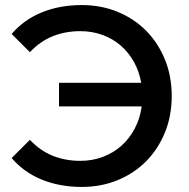

<svg xmlns="http://www.w3.org/2000/svg" viewBox="-20 -729 748 758"><path d="M303 -709Q379.5 -709 444.5 -682.2Q509.5 -655.5 557 -607.5Q604.5 -559.5 631.2 -493.8Q658 -428 658 -350Q658 -272 631.2 -206.2Q604.5 -140.5 557 -92.5Q509.5 -44.5 444.5 -17.8Q379.5 9 303 9Q216 9 145.2 -19.8Q74.5 -48.5 26 -105L98 -177Q138.5 -134 188.2 -114Q238 -94 297 -94Q345 -94 386.5 -109.8Q428 -125.5 459.8 -154Q491.5 -182.5 512.2 -222Q533 -261.5 539.5 -309H213V-402H537.5Q529.5 -447.5 508.5 -485Q487.5 -522.5 456.2 -549.5Q425 -576.5 384.5 -591.2Q344 -606 297 -606Q238 -606 188.2 -586Q138.5 -566 98 -523L26 -595Q74.5 -651.5 145.2 -680.2Q216 -709 303 -709Z"/></svg>

Font: Argentum Sans
Style: Regular
Weight: 400
Designer: Julieta Ulanovsky, Owen Earl, Chris M. Simpson, Rasmus Andersson, Cristiano Sobral
Foundry: The Argentum Sans Project Authors
Version: Version 3.135; ttfautohint (v1.8.4.7-5d5b-dirty)